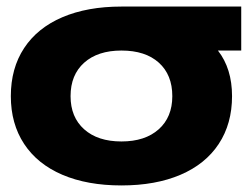

<svg xmlns="http://www.w3.org/2000/svg" viewBox="-20 -552 768 585"><path d="M715 -532V-398H644Q687 -343 687 -259Q687 -175 646.5 -113.5Q606 -52 530 -19.5Q454 13 350 13Q246 13 170 -19.5Q94 -52 53.5 -113.5Q13 -175 13 -259Q13 -344 53.5 -405.5Q94 -467 170 -499.5Q246 -532 350 -532ZM350 -121Q422 -121 463.5 -158Q505 -195 505 -259Q505 -324 464 -361Q423 -398 350 -398Q278 -398 236.5 -361Q195 -324 195 -259Q195 -195 236.5 -158Q278 -121 350 -121Z"/></svg>

Font: Non Bureau Extended
Style: Bold
Weight: 700
Width: 7
Designer: Jona Saucedo
Foundry: Non Foundry
Version: Version 1.000; ttfautohint (v1.8.4)